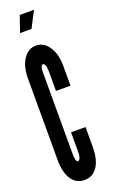

<svg xmlns="http://www.w3.org/2000/svg" viewBox="-178 -961 593 1008"><g transform="rotate(-20 119.0 -457.5)"><path d="M107 8Q153.5 8 179.8 -31.5Q206 -71 206 -141V-252H125V-141Q125 -122 120.2 -109.5Q115.5 -97 108 -97Q94 -97 94 -141V-598Q94 -638 108 -638Q116 -638 120.5 -626.2Q125 -614.5 125 -594V-483H206V-594Q206 -659.5 178.2 -701.2Q150.5 -743 107 -743Q63.5 -743 36.2 -701.8Q9 -660.5 9 -594V-141Q9 -70.5 34.8 -31.2Q60.5 8 107 8ZM51.5 -833H115.5L162.5 -923H82.5Z"/></g></svg>

Font: League Gothic Condensed
Style: Regular
Weight: 400
Width: 3
Designer: The League of Moveable Type
Version: Version 1.600; ttfautohint (v1.8.3)